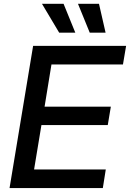

<svg xmlns="http://www.w3.org/2000/svg" viewBox="-20 -962 665 982"><path d="M28.8 0 149.4 -727.5H625L608.9 -632.3H243.2L208 -416.5H546.9L531.2 -322.3H191.9L154.3 -95.2H521L505.9 0ZM439 -794.9 378.9 -942.4H486.3L520 -794.9ZM282.7 -794.9 194.8 -942.4H305.2L365.2 -794.9Z"/></svg>

Font: Inter 24pt Medium
Style: Italic
Weight: 500
Italic angle: -9.3988°
Designer: Rasmus Andersson
Foundry: rsms
Version: Version 4.001;git-66647c0bb